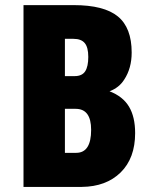

<svg xmlns="http://www.w3.org/2000/svg" viewBox="-20 -734 593 754"><path d="M72.3 -713.9H269.5Q388.7 -713.9 442.9 -669.4Q497.1 -625 497.1 -527.8Q497.1 -465.8 467.8 -421.4Q447.8 -389.6 410.2 -375.5Q462.4 -355.5 486.6 -315.2Q510.7 -274.9 510.7 -211.4Q510.7 -112.8 453.9 -56.9Q397 -1 301.3 0H72.3ZM234.9 -581.5V-435.1H273.4Q302.2 -435.1 314.5 -453.9Q326.7 -472.7 326.7 -510.5Q326.7 -548.3 312.7 -564.9Q298.8 -581.5 268.6 -581.5ZM234.9 -306.6V-133.8H279.3Q337.9 -133.8 337.9 -224.1Q337.9 -306.6 277.3 -306.6Z"/></svg>

Font: Open Sans Hebrew Condensed Extra Bold
Style: Regular
Weight: 800
Width: 3
Foundry: Ascender Corporation, Yanek Iontef
Version: Version 2.001;PS 002.001;hotconv 1.0.70;makeotf.lib2.5.58329